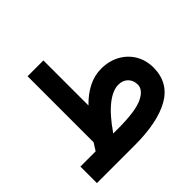

<svg xmlns="http://www.w3.org/2000/svg" viewBox="-162 -860 1043 1043"><g transform="rotate(-45 359.0 -338.5)"><path d="M145.5 -127Q152.3 -138.2 159.2 -148.7Q166 -159.2 172.4 -169.4V-676.8H293.9V-330.6Q337.4 -375.5 384.8 -399.4Q432.1 -423.3 483.9 -423.3Q543.9 -423.3 590.6 -397.7Q637.2 -372.1 663.6 -327.4Q689.9 -282.7 689.9 -225.6Q689 -109.9 592 -54.9Q495.1 0 318.8 0H28.3V-127ZM316.9 -127.9Q451.7 -127.9 507.8 -154.3Q564 -180.7 564 -221.7Q564 -253.9 543.5 -274.9Q522.9 -295.9 488.3 -295.9Q444.8 -295.9 392.6 -254.6Q340.3 -213.4 281.7 -127.9Z"/></g></svg>

Font: Vazir FD-WOL-UI
Style: Bold-FD-WOL-UI
Weight: 700
Designer: Saber Rastikerdar
Foundry: Saber Rastikerdar
Version: Version 30.0.0